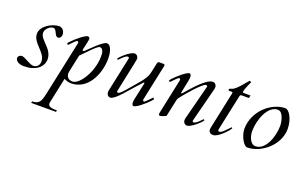

<svg xmlns="http://www.w3.org/2000/svg" viewBox="-96 -999 2751 1739"><g transform="rotate(20 1279.0 -129.5)"><path d="M14.6 -33.7C18.1 -3.9 55.2 13.2 91.8 13.2C155.3 13.2 168.5 4.4 185.5 -1C238.3 -17.6 278.8 -63 278.8 -116.7C278.8 -223.1 157.7 -261.7 157.7 -333C157.7 -366.7 196.8 -404.8 231 -404.8C265.1 -404.8 264.6 -335.9 297.9 -335.9C318.8 -335.9 330.1 -355 330.1 -374C330.1 -410.6 303.7 -437 277.3 -437C208 -437 107.9 -378.4 107.9 -304.7C107.9 -212.4 232.9 -170.4 232.9 -79.6C232.9 -45.9 210.9 -19 174.8 -19C142.1 -19 77.6 -67.9 51.3 -67.9C30.3 -67.9 14.6 -53.7 14.6 -33.7Z M375 176.3C358.9 250.5 346.7 287.1 277.3 287.1L273.9 302.7H512.7L516.1 287.1C461.4 287.1 430.2 279.8 430.2 250C430.2 246.1 431.2 242.2 432.1 237.3L483.4 -4.9C509.3 8.8 537.6 13.2 551.3 13.2C706.5 13.2 792.5 -152.8 792.5 -314.5C792.5 -349.1 783.2 -439.5 733.9 -439.5C696.3 -439.5 592.8 -328.1 566.9 -305.7C563 -302.2 560.5 -300.3 552.7 -300.3C549.3 -300.3 547.9 -304.7 547.9 -308.6C547.9 -310.1 547.9 -311.5 548.3 -313L562.5 -376C566.4 -392.6 570.3 -413.6 570.3 -421.9C570.3 -434.1 558.6 -439.5 550.8 -439.5C543.5 -439.5 540.5 -438 530.3 -432.6C481 -407.2 403.3 -331.5 395 -315.9L406.7 -303.7C443.4 -341.3 466.3 -366.7 476.1 -366.7C483.9 -366.7 487.3 -360.8 487.3 -353V-351.1ZM724.6 -309.6C724.6 -159.7 626 -6.8 557.6 -6.8C510.3 -6.8 498 -41.5 498 -65.9C498 -72.3 499 -76.7 500 -82L535.2 -248C599.6 -310.1 640.1 -363.3 682.6 -385.3C722.7 -385.3 724.6 -337.4 724.6 -309.6Z M1217.3 -73.7C1271.5 -330.1 1286.6 -400.4 1291 -420.4C1292 -424.8 1292 -426.8 1292 -427.7C1292 -435.1 1286.6 -439.5 1280.3 -439.5H1235.8C1225.1 -439.5 1221.7 -427.7 1220.2 -419.9L1199.2 -322.8C1191.4 -287.6 1168.9 -254.9 1139.2 -218.3C1112.3 -185.5 1072.3 -139.6 1042.5 -105C1027.8 -88.4 996.1 -52.2 981.9 -52.2C975.1 -52.2 969.7 -57.1 969.7 -63V-64.9C1038.1 -388.2 1038.6 -392.6 1038.6 -397C1038.6 -421.9 1021.5 -438.5 1002 -438.5C960.9 -438.5 878.4 -359.4 868.2 -340.3L877.4 -331.1C887.7 -340.8 929.2 -390.6 954.1 -390.6C960.9 -390.6 966.3 -385.7 966.3 -379.9V-377.9L894.5 -40C893.6 -36.1 893.6 -32.7 893.6 -28.8C893.6 -7.3 906.2 13.2 929.7 13.2C963.9 13.2 1032.7 -66.4 1057.6 -96.2C1085.9 -129.9 1127.4 -173.8 1157.2 -207C1162.1 -212.9 1167 -219.7 1172.4 -219.7C1174.8 -219.7 1176.8 -218.3 1176.8 -214.4L1141.1 -50.3C1139.2 -41.5 1137.2 -29.3 1137.2 -17.6C1137.2 -1.5 1141.1 13.2 1155.3 13.2C1162.1 13.2 1165.5 11.7 1175.8 6.3C1225.1 -19 1300.3 -93.3 1308.6 -108.9L1296.9 -121.1C1260.3 -83.5 1238.3 -58.1 1228.5 -58.1C1220.7 -58.1 1217.3 -64 1217.3 -73.7Z M1791 -384.8C1792 -389.2 1792.5 -393.6 1792.5 -397.9C1792.5 -422.9 1775.4 -439.5 1755.9 -439.5C1690.9 -439.5 1585.4 -310.1 1538.1 -256.8C1533.2 -251 1528.3 -244.1 1522.9 -244.1C1520.5 -244.1 1518.6 -245.6 1518.6 -249.5C1544.9 -378.4 1544.9 -378.9 1544.9 -378.9C1545.9 -384.8 1547.9 -396.5 1547.9 -406.7C1547.9 -423.3 1543.9 -439.5 1530.3 -439.5C1523.4 -439.5 1520 -438 1509.8 -432.6C1460.4 -407.2 1385.3 -331.5 1377 -315.9L1388.7 -303.7C1425.3 -341.3 1448.2 -366.7 1458 -366.7C1465.8 -366.7 1469.2 -360.8 1469.2 -353V-351.1L1403.8 -41.5C1402.3 -34.2 1396 -7.8 1396 0C1396 6.8 1400.4 14.2 1409.7 14.2C1419.9 14.2 1449.7 3.4 1465.8 -5.4L1501 -168C1504.9 -186.5 1510.7 -192.4 1515.6 -198.7C1546.4 -239.3 1674.3 -390.6 1706.5 -391.6C1713.4 -391.6 1720.2 -386.7 1720.2 -380.9V-378.9L1633.3 -41C1632.3 -36.6 1631.8 -32.2 1631.8 -27.8C1631.8 -2.9 1648.9 13.7 1668.5 13.7C1709.5 13.7 1792 -65.4 1802.2 -84.5L1793 -93.8C1782.7 -84 1741.2 -34.2 1716.3 -34.2C1709.5 -34.2 1704.1 -39.1 1704.1 -44.9V-46.9Z M1878.9 -43C1877.4 -36.6 1877 -31.2 1877 -26.4C1877 2.4 1897 13.2 1920.4 13.2C1971.2 13.2 2058.1 -85.9 2064 -104.5L2057.1 -111.8L2002.9 -57.6C1990.2 -44.9 1975.1 -34.7 1962.4 -34.7C1957 -34.7 1950.7 -38.1 1950.7 -45.9C1950.7 -47.4 1950.7 -51.3 1956.5 -78.6L2024.4 -396C2026.9 -408.2 2031.2 -413.1 2041 -413.1H2111.8L2117.2 -439.5H2053.7C2043.9 -439.5 2042 -445.3 2042 -450.2V-452.1C2045.4 -478.5 2071.3 -527.3 2082 -554.7C2078.6 -557.1 2069.8 -561.5 2064.9 -562.5C2043 -540.5 1982.4 -455.1 1940.9 -439.5C1930.2 -435.5 1913.1 -436 1913.1 -421.9C1913.1 -414.1 1918.9 -413.1 1925.8 -413.1H1947.8C1952.1 -413.1 1955.1 -411.6 1955.1 -405.8C1955.1 -403.8 1954.6 -400.9 1954.1 -397.9Z M2454.6 -439.5C2321.8 -439.5 2168.5 -310.1 2168.5 -136.7C2168.5 -74.2 2214.4 13.2 2249.5 13.2C2382.3 13.2 2537.6 -111.8 2537.6 -269C2537.6 -361.8 2491.2 -439.5 2454.6 -439.5ZM2241.7 -140.6C2241.7 -252.9 2299.3 -403.3 2395 -403.3C2449.7 -403.3 2464.4 -302.7 2464.4 -273.4C2464.4 -166 2411.1 -22.9 2315.9 -22.9C2261.2 -22.9 2241.7 -100.6 2241.7 -140.6Z"/></g></svg>

Font: Cardo
Style: Italic
Weight: 400
Designer: David J. Perry
Foundry: David J. Perry
Version: Version 0.99